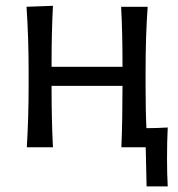

<svg xmlns="http://www.w3.org/2000/svg" viewBox="-20 -520 629 678"><path d="M572.3 -69.8Q569.8 -21 569.8 38.1Q569.8 96.2 572.3 138.2H497.6L494.6 0H408.7Q412.6 -97.7 412.6 -216.8H162.1Q162.1 -91.8 167 0H74.7Q81.1 -106.4 81.1 -219.2V-269Q81.1 -386.2 73.7 -496.1L167 -499.5Q162.1 -411.6 162.1 -284.2H412.6Q412.6 -410.2 407.7 -496.1H501.5Q494.1 -396 494.1 -269V-219.2Q494.1 -125 497.1 -67.4Q530.8 -67.4 572.3 -69.8Z"/></svg>

Font: Commissioner Flair
Style: Regular
Weight: 400
Designer: Kostas Bartsokas
Foundry: Kostas Bartsokas
Version: Version 1.000